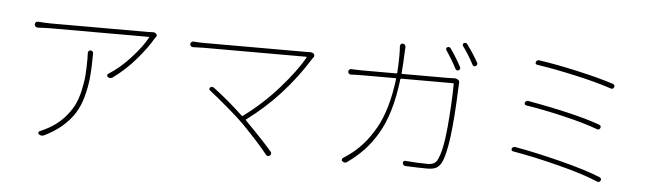

<svg xmlns="http://www.w3.org/2000/svg" viewBox="-50 -992 4099 1203"><g transform="rotate(5 2000.0 -391.0)"><path d="M482.4 -528.3Q482.4 -535.2 486.8 -540.5Q491.2 -545.9 498 -545.9Q505.9 -545.9 510.7 -541Q515.6 -536.1 515.6 -528.3Q515.6 -440.4 509.3 -376Q502.9 -311.5 485.8 -251Q468.8 -190.4 439.5 -145.5Q410.2 -100.6 364.3 -61Q318.4 -21.5 253.9 9.8Q247.1 12.7 240.2 12.7Q230.5 12.7 220.7 5.9Q215.8 1 217.3 -5.4Q218.8 -11.7 224.6 -13.7Q253.9 -26.4 280.3 -41Q333 -70.3 371.1 -111.3Q409.2 -152.3 430.7 -193.8Q452.1 -235.4 464.4 -289.6Q476.6 -343.8 480 -388.2Q483.4 -432.6 483.4 -491.2Q483.4 -515.6 482.4 -528.3ZM874 -693.4Q888.7 -695.3 898.4 -685.5Q903.3 -680.7 903.3 -674.8Q903.3 -669.9 898.4 -664.1Q894.5 -659.2 891.6 -655.3Q860.4 -599.6 795.9 -523.4Q731.4 -447.3 650.4 -388.7Q642.6 -383.8 635.7 -383.8Q627.9 -383.8 620.1 -389.6Q615.2 -393.6 615.7 -400.4Q616.2 -407.2 622.1 -410.2Q690.4 -452.1 757.8 -525.9Q825.2 -599.6 856.4 -658.2Q859.4 -662.1 854.5 -662.1H241.2Q206.1 -662.1 156.2 -659.2Q148.4 -659.2 142.1 -664.6Q135.7 -669.9 135.7 -678.2Q135.7 -686.5 142.6 -692.4Q147.5 -696.3 154.3 -696.3Q155.3 -696.3 156.2 -696.3Q202.1 -692.4 241.2 -692.4H850.6Q859.4 -692.4 874 -693.4Z M1861.3 -654.3Q1864.3 -655.3 1867.2 -655.3Q1881.8 -655.3 1891.6 -648.4Q1897.5 -643.6 1897.5 -635.7Q1897.5 -629.9 1894.5 -625Q1891.6 -622.1 1888.7 -618.2Q1732.4 -366.2 1506.8 -200.2Q1502.9 -198.2 1505.9 -195.3L1513.7 -186.5Q1623 -76.2 1677.7 -11.7Q1682.6 -5.9 1681.6 1.5Q1680.7 8.8 1674.8 12.7Q1669.9 16.6 1665 16.6Q1663.1 16.6 1662.1 16.6Q1655.3 15.6 1650.4 9.8Q1601.6 -52.7 1490.2 -168Q1450.2 -208 1379.4 -268.1Q1308.6 -328.1 1265.6 -361.3Q1260.7 -364.3 1260.7 -370.1Q1260.7 -376 1264.6 -379.9Q1277.3 -388.7 1289.1 -379.9Q1380.9 -311.5 1477.5 -220.7Q1481.4 -217.8 1484.4 -220.7Q1605.5 -309.6 1704.6 -422.4Q1803.7 -535.2 1850.6 -620.1Q1852.5 -624 1848.6 -624H1205.1Q1172.9 -624 1135.7 -622.1Q1127.9 -622.1 1122.6 -627Q1117.2 -631.8 1117.2 -639.6Q1117.2 -647.5 1123 -652.3Q1127.9 -657.2 1133.8 -657.2Q1134.8 -657.2 1135.7 -657.2Q1169.9 -654.3 1205.1 -654.3H1842.8Q1854.5 -654.3 1861.3 -654.3Z M2452.1 -573.2Q2452.1 -569.3 2456.1 -569.3H2741.2Q2760.7 -569.3 2776.4 -570.3Q2792 -572.3 2805.2 -565.4Q2818.4 -558.6 2816.4 -543Q2815.4 -531.2 2814.5 -512.7Q2800.8 -129.9 2752 -37.1Q2738.3 -11.7 2718.3 -2Q2698.2 7.8 2666 7.8Q2609.4 7.8 2527.3 3.9Q2520.5 3.9 2515.1 -1Q2509.8 -5.9 2508.8 -13.7Q2507.8 -19.5 2512.7 -24.4Q2517.6 -29.3 2523.4 -28.3Q2601.6 -21.5 2664.1 -21.5Q2709 -21.5 2723.6 -50.8Q2754.9 -109.4 2768.6 -261.2Q2782.2 -413.1 2783.2 -534.2Q2783.2 -539.1 2778.3 -539.1H2452.1Q2448.2 -539.1 2447.3 -534.2Q2434.6 -424.8 2408.7 -337.9Q2382.8 -251 2344.2 -186.5Q2305.7 -122.1 2261.7 -76.2Q2217.8 -30.3 2160.2 10.7Q2153.3 15.6 2146.5 15.6Q2138.7 15.6 2130.9 8.8Q2125 4.9 2126 -2Q2127 -8.8 2132.8 -12.7Q2157.2 -28.3 2189.5 -52.7Q2230.5 -85.9 2264.2 -126Q2297.9 -166 2330.6 -223.1Q2363.3 -280.3 2386.2 -359.4Q2409.2 -438.5 2420.9 -535.2Q2420.9 -539.1 2417 -539.1H2216.8Q2158.2 -539.1 2136.7 -537.1Q2128.9 -537.1 2123.5 -542Q2118.2 -546.9 2118.2 -554.2Q2118.2 -561.5 2123.5 -566.9Q2128.9 -572.3 2136.7 -571.3Q2178.7 -569.3 2215.8 -569.3H2419.9Q2423.8 -569.3 2424.8 -573.2Q2428.7 -630.9 2428.7 -684.6Q2428.7 -715.8 2426.8 -739.3Q2425.8 -747.1 2430.7 -752.9Q2435.5 -758.8 2443.4 -758.8Q2451.2 -758.8 2456.5 -752.9Q2461.9 -747.1 2461.9 -739.3Q2460.9 -725.6 2459 -685.5Q2458 -642.6 2452.1 -573.2ZM2718.8 -742.2Q2716.8 -745.1 2716.8 -749Q2716.8 -756.8 2723.6 -760.7Q2737.3 -766.6 2745.1 -754.9Q2786.1 -696.3 2813.5 -643.6Q2816.4 -638.7 2814.5 -632.3Q2812.5 -626 2806.6 -623Q2803.7 -621.1 2799.8 -621.1Q2797.9 -621.1 2794.9 -622.1Q2789.1 -624 2786.1 -629.9Q2756.8 -686.5 2718.8 -742.2ZM2820.3 -777.3Q2818.4 -780.3 2818.4 -784.2Q2818.4 -792 2825.2 -795.9Q2830.1 -797.9 2834 -797.9Q2840.8 -797.9 2846.7 -790Q2888.7 -732.4 2918 -679.7Q2919.9 -676.8 2919.9 -672.9Q2919.9 -669.9 2918.9 -668Q2917 -662.1 2911.1 -659.2Q2906.2 -656.2 2902.3 -656.2Q2894.5 -656.2 2889.6 -666Q2855.5 -730.5 2820.3 -777.3Z M3293 -700.2Q3287.1 -701.2 3284.2 -706.1Q3281.2 -710.9 3284.2 -716.8Q3289.1 -729.5 3301.8 -729.5Q3303.7 -729.5 3305.7 -728.5Q3406.2 -714.8 3547.4 -683.1Q3688.5 -651.4 3777.3 -622.1Q3784.2 -620.1 3786.1 -614.3Q3788.1 -611.3 3788.1 -608.4Q3788.1 -605.5 3786.1 -601.6Q3780.3 -586.9 3764.6 -592.8Q3675.8 -623 3537.6 -653.8Q3399.4 -684.6 3293 -700.2ZM3247.1 -440.4Q3241.2 -441.4 3238.3 -446.8Q3235.4 -452.1 3237.3 -457Q3243.2 -469.7 3254.9 -469.7Q3256.8 -469.7 3259.8 -468.8Q3562.5 -415 3714.8 -359.4Q3720.7 -357.4 3723.1 -351.6Q3725.6 -345.7 3722.7 -339.8Q3715.8 -325.2 3701.2 -331.1Q3617.2 -362.3 3484.4 -393.6Q3351.6 -424.8 3247.1 -440.4ZM3190.4 -146.5Q3184.6 -147.5 3181.6 -152.3Q3179.7 -155.3 3179.7 -158.2Q3179.7 -160.2 3180.7 -163.1Q3186.5 -174.8 3197.3 -174.8Q3200.2 -174.8 3202.1 -174.8Q3333 -151.4 3491.2 -111.3Q3649.4 -71.3 3745.1 -32.2Q3751 -29.3 3753.9 -23.4Q3754.9 -20.5 3754.9 -18.6Q3754.9 -14.6 3752.9 -11.7Q3748 -2 3739.3 -2Q3736.3 -2 3731.4 -3.9Q3639.6 -43 3481 -83.5Q3322.3 -124 3190.4 -146.5Z"/></g></svg>

Font: Gen Jyuu Gothic ExtraLight
Style: Regular
Weight: 100
Designer: [Source Han Sans]
Ryoko NISHIZUKA  (kana & ideographs); Paul D. Hunt (Latin, Greek & Cyrillic); Wenlong ZHANG  (bopomofo
Version: Version 1.002.20150607